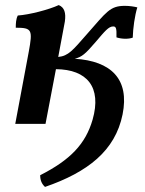

<svg xmlns="http://www.w3.org/2000/svg" viewBox="-20 -487 571 755"><path d="M471 -464C412 -464 399 -440 322 -353C266 -289 249 -267 209 -263L235 -402C240 -437 233 -458 211 -467C172 -449 95 -429 50 -426C43 -413 42 -395 42 -378C106 -378 109 -370 93 -283L40 0H159L200 -215C322 -214 381 -145 344 -16C316 80 256 142 138 202C138 223 145 237 157 248C325 190 433 106 462 -37C490 -176 417 -247 274 -256C302 -263 316 -275 357 -323C392 -364 407 -383 425 -383C436 -383 439 -377 438 -340C460 -333 486 -333 502 -339C503 -376 510 -426 520 -458C508 -461 490 -464 471 -464Z"/></svg>

Font: Vollkorn Semibold
Style: Italic
Weight: 600
Italic angle: -11°
Designer: Friedrich Althausen
Foundry: Friedrich Althausen
Version: Version 4.015;PS 004.015;hotconv 1.0.88;makeotf.lib2.5.64775